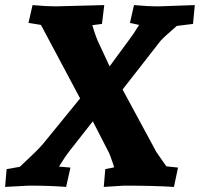

<svg xmlns="http://www.w3.org/2000/svg" viewBox="-49 -730 786 755"><path d="M266 -343 112 -632 63 -640 79 -710Q133 -705 170 -705L361 -710L352 -636L314 -631Q329 -580 342 -555L382 -469L462 -578Q474 -593 498 -632L462 -640L478 -710Q529 -705 576 -705L717 -710L710 -636L646 -628Q593 -582 582 -569L433 -378L566 -132Q603 -78 605 -76L651 -71L635 5Q555 0 438 0L359 5L365 -65L400 -72Q383 -126 373 -142L316 -253L221 -132Q211 -120 183 -75L228 -71L211 5Q149 0 64 0L-29 5L-23 -65L29 -74Q104 -144 120 -164Z"/></svg>

Font: Andada
Style: Bold Italic
Weight: 700
Italic angle: -8.29999°
Designer: Carolina Giovagnoli
Foundry: Carolina Giovagnoli
Version: Version 1.003